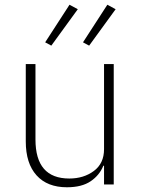

<svg xmlns="http://www.w3.org/2000/svg" viewBox="-20 -780 599 812"><path d="M89 -182V-509H130V-190Q130 -25 273 -25Q334 -25 377 -57Q420 -89 420 -149V-509H461V0H420V-79H417Q401 -39 363.5 -13.5Q326 12 263 12Q180 12 134.5 -38.5Q89 -89 89 -182ZM309 -741 197 -587 171 -601 274 -760ZM469 -741 357 -587 331 -601 434 -760Z"/></svg>

Font: Anuphan ExtraLight
Style: Regular
Weight: 200
Designer: Cadson Demak
Version: Version 3.001